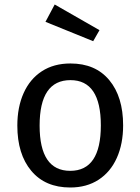

<svg xmlns="http://www.w3.org/2000/svg" viewBox="-20 -821 624 853"><path d="M527 -264Q527 -182 499 -119.5Q471 -57 418 -22.5Q365 12 292 12Q181 12 119 -62Q57 -136 57 -263Q57 -345 85 -407.5Q113 -470 166 -504.5Q219 -539 293 -539Q404 -539 465.5 -465Q527 -391 527 -264ZM156 -263Q156 -62 292 -62Q428 -62 428 -264Q428 -465 293 -465Q156 -465 156 -263ZM422 -687 394 -638 182 -724 223 -801Z"/></svg>

Font: FiraGO
Style: Regular
Weight: 400
Designer: bBox Type
Foundry: bBox Type GmbH
Version: Version 1.001;April 20, 2020;FontCreator 12.0.0.2555 64-bit